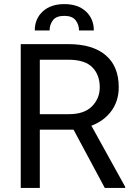

<svg xmlns="http://www.w3.org/2000/svg" viewBox="-20 -929 656 949"><path d="M82.5 -710.9H317.9Q437.5 -710.9 502.2 -656.2Q566.9 -601.6 566.9 -497.6Q566.9 -423.8 523.2 -371.1Q479.5 -318.4 402.3 -298.3L376 -288.1H154.8L153.8 -364.7H320.8Q396.5 -364.7 434.8 -403.6Q473.1 -442.4 473.1 -497.6Q473.1 -559.1 436.3 -596.4Q399.4 -633.8 317.9 -633.8H176.8V0H82.5ZM498 0 325.2 -322.3 423.3 -322.8 598.6 -5.9V0ZM443.8 -778.3H370.6Q370.6 -807.1 353.8 -828.9Q336.9 -850.6 297.9 -850.6Q257.8 -850.6 241.5 -828.9Q225.1 -807.1 225.1 -778.3H151.9Q151.9 -835.9 191.2 -872.3Q230.5 -908.7 297.9 -908.7Q365.7 -908.7 404.8 -872.3Q443.8 -835.9 443.8 -778.3Z"/></svg>

Font: RobotoDEMO
Style: Regular
Weight: 400
Designer: Christian Robertson
Foundry: Google
Version: Version 2.136